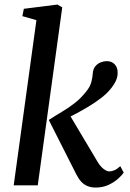

<svg xmlns="http://www.w3.org/2000/svg" viewBox="-20 -832 582 862"><path d="M41.5 0 143.5 -741.5 80.5 -759.5 87 -792.5 237.5 -811.5 259.5 -799 149.5 0ZM410 10Q389.5 10 373.2 3.5Q357 -3 345 -16Q333 -29 323 -48.5L199 -293.5Q230 -313.5 259.2 -330.8Q288.5 -348 316.2 -369.8Q344 -391.5 368.5 -423Q384.5 -443 390 -463.5Q395.5 -484 396.5 -502Q398 -522.5 408 -534.5Q418 -546.5 432 -552Q446 -557.5 459 -557.5Q482 -557.5 495 -543.2Q508 -529 508 -508.5Q509 -490 501.5 -472.2Q494 -454.5 481.5 -439Q464.5 -416 436.8 -394.2Q409 -372.5 377.8 -353.8Q346.5 -335 318 -320Q289.5 -305 270 -295L283.5 -331.5L417.5 -106.5Q430 -85.5 444.5 -74Q459 -62.5 471 -62.5Q481 -62.5 493.2 -67.5Q505.5 -72.5 520 -86L535.5 -57Q527 -44.5 509.2 -28.8Q491.5 -13 466.2 -1.5Q441 10 410 10Z"/></svg>

Font: Merriweather 36pt Medium
Style: Italic
Weight: 500
Italic angle: -7.8°
Version: Version 2.101